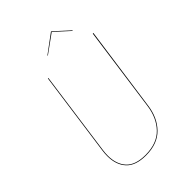

<svg xmlns="http://www.w3.org/2000/svg" viewBox="-249 -956 1068 1068"><g transform="rotate(-45 285.0 -421.5)"><path d="M453 -181Q442 -96 391 -43.5Q340 9 248 9Q168 9 130.5 -31.5Q93 -72 93 -141Q93 -161 96 -182L165 -680H169L100 -182Q97 -161 97 -141Q97 -74 133 -34.5Q169 5 248 5Q339 5 388.5 -46.5Q438 -98 449 -182L518 -680H523ZM253 -772 361 -852H364L452 -772L449 -770L363 -848L255 -770Z"/></g></svg>

Font: Fira Sans Condensed Four
Style: Italic
Weight: 100
Width: 3
Italic angle: -8°
Designer: bBox Type GmbH & Carrois Corporate GbR & Edenspiekermann AG
Foundry: bBox Type GmbH & Carrois Corporate GbR & Edenspiekermann AG
Version: Version 4.301